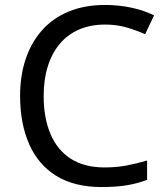

<svg xmlns="http://www.w3.org/2000/svg" viewBox="-20 -744 672 774"><path d="M403 -645Q346 -645 300 -625.5Q254 -606 222 -568.5Q190 -531 173 -477.5Q156 -424 156 -357Q156 -269 183.5 -204Q211 -139 265.5 -104Q320 -69 402 -69Q449 -69 491 -77Q533 -85 573 -97V-19Q533 -4 490.5 3Q448 10 389 10Q280 10 207 -35Q134 -80 97.5 -163Q61 -246 61 -358Q61 -439 83.5 -506Q106 -573 149.5 -622Q193 -671 257 -697.5Q321 -724 404 -724Q459 -724 510 -713Q561 -702 601 -682L565 -606Q532 -621 491.5 -633Q451 -645 403 -645Z"/></svg>

Font: Noto Sans Khmer UI
Style: Regular
Weight: 400
Designer: Danh Hong and the Monotype Design Team
Foundry: Monotype Imaging Inc.
Version: Version 2.002